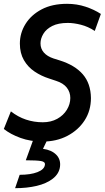

<svg xmlns="http://www.w3.org/2000/svg" viewBox="-23 -731 548 1005"><path d="M200 10Q137 10 84.5 -9Q32 -28 -3 -56L34 -148Q71 -119 113 -105Q155 -91 201 -91Q244 -91 276.5 -109Q309 -127 327 -156.5Q345 -186 345 -218Q345 -249 326.5 -272.5Q308 -296 270 -308L234 -320Q193 -333 158 -356.5Q123 -380 102 -416.5Q81 -453 81 -503Q81 -558 110.5 -605.5Q140 -653 195 -682Q250 -711 328 -711Q379 -711 424.5 -696Q470 -681 505 -658L473 -569Q438 -592 400.5 -601.5Q363 -611 332 -611Q282 -611 250.5 -595Q219 -579 204 -554Q189 -529 189 -504Q189 -476 206.5 -456Q224 -436 257 -425L289 -415Q369 -390 410.5 -342Q452 -294 453 -218Q453 -152 420 -101Q387 -50 330 -20Q273 10 200 10ZM56 254 80 184Q137 184 173 170Q209 156 212 132Q215 116 192 112Q169 108 112 108L161 -27L226 -2L202 48Q247 54 271.5 79Q296 104 291 142Q286 179 253 204.5Q220 230 169 242Q118 254 56 254Z"/></svg>

Font: Finlandica Medium
Style: Italic
Weight: 500
Italic angle: -8°
Designer: Niklas Ekholm, Juho Hiilivirta, Jaakko Suomalainen
Foundry: Helsinki Type Studio
Version: Version 1.063